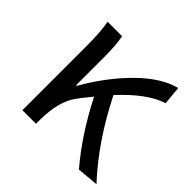

<svg xmlns="http://www.w3.org/2000/svg" viewBox="-147 -699 849 849"><g transform="rotate(45 277.5 -274.5)"><path d="M554.7 0 454.1 8.8Q354.5 -107.4 273.4 -266.6Q271.5 -263.7 251.5 -239.3Q231.4 -214.8 221.7 -200.2Q178.7 -142.6 176.8 -28.3V0H91.8V-393.6Q91.8 -490.2 82 -543H171.9Q181.6 -501 181.6 -416V-246.1H185.5Q253.9 -365.2 339.8 -450.2Q425.8 -535.2 509.8 -556.6L517.6 -469.7Q430.7 -442.4 329.1 -332Q426.8 -137.7 554.7 0Z"/></g></svg>

Font: GenYoGothic TW TTF Regular
Style: Regular
Weight: 400
Version: Version 1.300